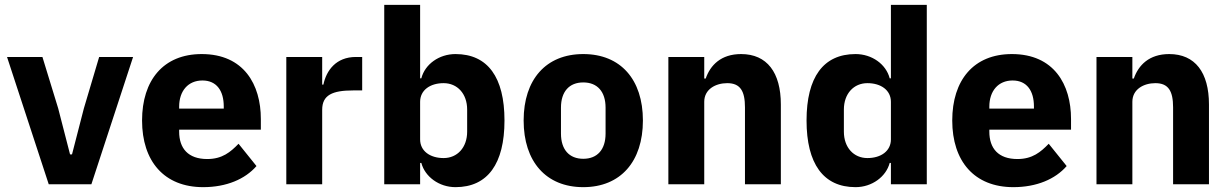

<svg xmlns="http://www.w3.org/2000/svg" viewBox="-20 -760 5070 792"><path d="M357 0 529 -525H389L326 -313L277 -123H269L220 -313L155 -525H9L181 0Z M818 12C914 12 991 -21 1038 -75L964 -167C931 -133 897 -104 835 -104C756 -104 719 -148 719 -217V-225H1056V-269C1056 -411 986 -537 812 -537C654 -537 566 -429 566 -263C566 -95 657 12 818 12ZM815 -428C874 -428 903 -385 903 -321V-312H719V-320C719 -385 756 -428 815 -428Z M1309 0V-307C1309 -368 1351 -387 1437 -387H1474V-525H1448C1366 -525 1326 -469 1314 -411H1309V-525H1161V0Z M1565 0H1713V-88H1718C1733 -31 1791 12 1859 12C1992 12 2061 -85 2061 -263C2061 -441 1992 -537 1859 -537C1791 -537 1733 -495 1718 -437H1713V-740H1565ZM1810 -108C1754 -108 1713 -137 1713 -185V-340C1713 -388 1754 -417 1810 -417C1866 -417 1907 -374 1907 -308V-217C1907 -151 1866 -108 1810 -108Z M2386 12C2540 12 2632 -94 2632 -263C2632 -432 2540 -537 2386 -537C2232 -537 2140 -432 2140 -263C2140 -94 2232 12 2386 12ZM2386 -105C2328 -105 2294 -143 2294 -209V-316C2294 -382 2328 -420 2386 -420C2444 -420 2478 -382 2478 -316V-209C2478 -143 2444 -105 2386 -105Z M2885 0V-340C2885 -392 2932 -417 2980 -417C3034 -417 3053 -384 3053 -317V0H3201V-329C3201 -461 3144 -537 3037 -537C2954 -537 2910 -491 2891 -436H2885V-525H2737V0Z M3655 0H3803V-740H3655V-437H3650C3635 -495 3577 -537 3509 -537C3376 -537 3307 -441 3307 -263C3307 -85 3376 12 3509 12C3577 12 3635 -31 3650 -88H3655ZM3558 -108C3502 -108 3461 -151 3461 -217V-308C3461 -374 3502 -417 3558 -417C3614 -417 3655 -388 3655 -340V-185C3655 -137 3614 -108 3558 -108Z M4160 12C4256 12 4333 -21 4380 -75L4306 -167C4273 -133 4239 -104 4177 -104C4098 -104 4061 -148 4061 -217V-225H4398V-269C4398 -411 4328 -537 4154 -537C3996 -537 3908 -429 3908 -263C3908 -95 3999 12 4160 12ZM4157 -428C4216 -428 4245 -385 4245 -321V-312H4061V-320C4061 -385 4098 -428 4157 -428Z M4651 0V-340C4651 -392 4698 -417 4746 -417C4800 -417 4819 -384 4819 -317V0H4967V-329C4967 -461 4910 -537 4803 -537C4720 -537 4676 -491 4657 -436H4651V-525H4503V0Z"/></svg>

Font: IBM Plex Devanagari
Style: Bold
Weight: 700
Designer: Mike Abbink, Paul van der Laan, Pieter van Rosmalen, Erin McLaughlin
Foundry: Bold Monday
Version: Version 1.0